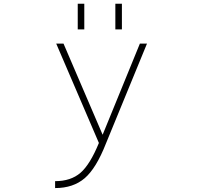

<svg xmlns="http://www.w3.org/2000/svg" viewBox="-20 -752 1040 1002"><path d="M385.7 -598.6V-732.4H419.9V-598.6ZM582 -598.6V-732.4H616.2V-598.6ZM515.6 -48.8 710 -524.4H747.1L533.2 -3.9Q482.4 126 422.4 177.7Q362.3 229.5 267.6 229.5V193.4Q349.6 193.4 399.9 149.9Q450.2 106.4 496.1 -5.9L273.4 -524.4H311.5Z"/></svg>

Font: GenEi Gothic M ExtraLight
Style: Regular
Weight: 200
Designer: o_tamon (Modified); [Source Han Sans]
Ryoko NISHIZUKA  (kana & ideographs); Paul D. Hunt (Latin, Greek & Cyrillic); Wenl
Version: Version 1.1a;Original Version 1.004